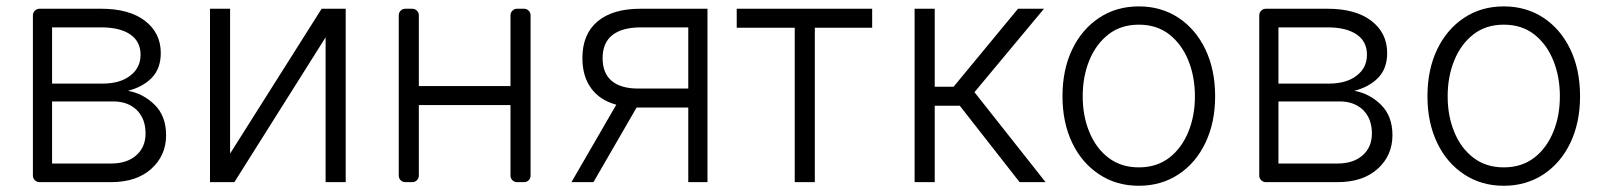

<svg xmlns="http://www.w3.org/2000/svg" viewBox="-20 -573 5046 604"><path d="M83.5 -20.6V-524.9Q83.5 -533.4 89.7 -539.4Q95.9 -545.5 104.4 -545.5H298.3Q386 -545.5 435.7 -507.8Q485.8 -469.5 485.8 -406.2Q485.8 -357.6 457.7 -328.5Q430 -299.7 382.5 -287.3Q430 -279.1 466.3 -243.6Q502.5 -208.1 502.5 -147.7Q502.5 -83.8 456 -41.9Q409.4 0 329.5 0H104.4Q95.9 0 89.7 -6Q83.5 -12.1 83.5 -20.6ZM329.5 -58.6Q379.6 -58.6 408.7 -84.5Q437.9 -110.1 437.9 -153.1Q437.9 -199.2 410.5 -226.6Q382.5 -253.9 336.6 -253.9H143.8V-58.6ZM302.2 -310Q358 -310 389.9 -335.2Q422.2 -359.7 422.2 -400.9Q422.2 -442.5 389.6 -464.8Q356.9 -486.9 298.3 -486.9H143.8V-310Z M703.8 -545.5V-89.8L991.8 -545.5H1067.5V0H1004.3V-455.6L717.3 0H640.6V-545.5Z M1234.4 -20.6V-524.9Q1234.4 -533.4 1240.4 -539.4Q1246.4 -545.5 1255 -545.5H1276.6Q1285.5 -545.5 1291.5 -539.4Q1297.6 -533.4 1297.6 -524.9V-302.2H1585.9V-524.9Q1585.9 -533.4 1592 -539.4Q1598 -545.5 1606.5 -545.5H1628.2Q1637.1 -545.5 1643.1 -539.4Q1649.1 -533.4 1649.1 -524.9V-20.6Q1649.1 -12.1 1643.1 -6Q1637.1 0 1628.2 0H1606.5Q1598 0 1592 -6Q1585.9 -12.1 1585.9 -20.6V-242.5H1297.6V-20.6Q1297.6 -12.1 1291.5 -6Q1285.5 0 1276.6 0H1255Q1246.4 0 1240.4 -6Q1234.4 -12.1 1234.4 -20.6Z M1875.7 -390.3Q1875.7 -342.7 1904.3 -318.5Q1932.9 -294.4 1988.3 -294.4H2145.2V-486.9H1995Q1936.1 -486.5 1905.9 -462.2Q1875.7 -437.9 1875.7 -390.3ZM1918.7 -243.6Q1866.8 -257.8 1839.5 -295.5Q1812.1 -333.1 1812.1 -390.3Q1812.1 -465.2 1859.4 -505.3Q1906.6 -545.5 1995 -545.5H2205.6V0H2145.2V-234.7H1988.3H1982.6L1846.9 0H1777.7Z M2297.6 -485.8V-545.5H2723.7V-485.8H2543.3V0H2480.1V-485.8Z M2920.5 -545.5V-300.1H2979.8L3182.5 -545.5H3264.2L3045.5 -283L3269.2 0H3187.5L2999.3 -240.4H2920.5V0H2857.2V-545.5Z M3437.9 -24.5Q3383.2 -60.4 3353 -123.6Q3322.4 -187.5 3322.4 -270.2Q3322.4 -353.7 3353 -417.6Q3383.5 -481.2 3437.9 -517Q3491.8 -552.9 3562.9 -552.9Q3632.8 -552.9 3687.5 -517Q3741.5 -481.2 3772 -417.6Q3802.6 -353.7 3802.6 -270.2Q3802.6 -187.5 3772 -123.6Q3741.8 -60.4 3687.5 -24.5Q3632.8 11.4 3562.5 11.4Q3491.8 11.4 3437.9 -24.5ZM3406.6 -158.4Q3427.6 -106.9 3466.6 -77.1Q3506.4 -46.5 3562.5 -46.5Q3619 -46.5 3658.7 -77.1Q3697.4 -107.2 3718.4 -158.4Q3739 -208.5 3739 -270.2Q3739 -331.7 3718.4 -382.5Q3697.8 -433.6 3658.7 -464.5Q3619.3 -495.4 3562.5 -495.4Q3506 -495.4 3466.6 -464.5Q3427.6 -433.9 3406.6 -382.5Q3386 -331.7 3386 -270.2Q3386 -208.5 3406.6 -158.4Z M3941.4 -20.6V-524.9Q3941.4 -533.4 3947.6 -539.4Q3953.8 -545.5 3962.4 -545.5H4156.2Q4244 -545.5 4293.7 -507.8Q4343.8 -469.5 4343.8 -406.2Q4343.8 -357.6 4315.7 -328.5Q4288 -299.7 4240.4 -287.3Q4288 -279.1 4324.2 -243.6Q4360.4 -208.1 4360.4 -147.7Q4360.4 -83.8 4313.9 -41.9Q4267.4 0 4187.5 0H3962.4Q3953.8 0 3947.6 -6Q3941.4 -12.1 3941.4 -20.6ZM4187.5 -58.6Q4237.6 -58.6 4266.7 -84.5Q4295.8 -110.1 4295.8 -153.1Q4295.8 -199.2 4268.5 -226.6Q4240.4 -253.9 4194.6 -253.9H4001.8V-58.6ZM4160.2 -310Q4215.9 -310 4247.9 -335.2Q4280.2 -359.7 4280.2 -400.9Q4280.2 -442.5 4247.5 -464.8Q4214.8 -486.9 4156.2 -486.9H4001.8V-310Z M4585.9 -24.5Q4531.2 -60.4 4501.1 -123.6Q4470.5 -187.5 4470.5 -270.2Q4470.5 -353.7 4501.1 -417.6Q4531.6 -481.2 4585.9 -517Q4639.9 -552.9 4710.9 -552.9Q4780.9 -552.9 4835.6 -517Q4889.6 -481.2 4920.1 -417.6Q4950.6 -353.7 4950.6 -270.2Q4950.6 -187.5 4920.1 -123.6Q4889.9 -60.4 4835.6 -24.5Q4780.9 11.4 4710.6 11.4Q4639.9 11.4 4585.9 -24.5ZM4554.7 -158.4Q4575.6 -106.9 4614.7 -77.1Q4654.5 -46.5 4710.6 -46.5Q4767 -46.5 4806.8 -77.1Q4845.5 -107.2 4866.5 -158.4Q4887.1 -208.5 4887.1 -270.2Q4887.1 -331.7 4866.5 -382.5Q4845.9 -433.6 4806.8 -464.5Q4767.4 -495.4 4710.6 -495.4Q4654.1 -495.4 4614.7 -464.5Q4575.6 -433.9 4554.7 -382.5Q4534.1 -331.7 4534.1 -270.2Q4534.1 -208.5 4554.7 -158.4Z"/></svg>

Font: DeltaSans Light
Style: Regular
Weight: 300
Designer: Rasmus Andersson
Foundry: rsms
Version: Version 3.012